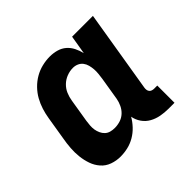

<svg xmlns="http://www.w3.org/2000/svg" viewBox="-133 -698 867 867"><g transform="rotate(-45 300.0 -265.0)"><path d="M185 8Q158 8 133 -1Q108 -10 91 -29.5Q74 -49 65.5 -73.5Q57 -98 54 -124.5Q51 -151 53 -179Q55 -207 60 -234L78 -344Q82 -369 89.5 -393Q97 -417 109.5 -439.5Q122 -462 140.5 -481Q159 -500 181.5 -513Q204 -526 229 -532Q254 -538 278 -538Q301 -538 322 -532Q343 -526 358.5 -512.5Q374 -499 383.5 -480Q393 -461 398 -440Q398 -440 398 -440Q398 -440 398 -440L413 -530H546L481 -136Q480 -129 481 -122.5Q482 -116 486 -111Q490 -106 496.5 -104Q503 -102 509 -102H529V8H491Q466 8 442 3.5Q418 -1 397.5 -12.5Q377 -24 363.5 -43.5Q350 -63 346 -86Q334 -65 316.5 -46.5Q299 -28 277.5 -15.5Q256 -3 232.5 2.5Q209 8 185 8ZM258 -102Q276 -102 293.5 -107.5Q311 -113 324.5 -125.5Q338 -138 346 -155Q354 -172 357 -189L375 -299Q377 -313 378.5 -327.5Q380 -342 379 -355.5Q378 -369 374.5 -382.5Q371 -396 363 -406.5Q355 -417 342.5 -422.5Q330 -428 316 -428Q296 -428 276.5 -420.5Q257 -413 242 -398.5Q227 -384 219 -365Q211 -346 208 -326L190 -216Q188 -203 187 -189Q186 -175 188 -162.5Q190 -150 195.5 -138Q201 -126 210 -117.5Q219 -109 231.5 -105.5Q244 -102 258 -102Z"/></g></svg>

Font: Iosevka Slab XBdEx
Style: Italic
Weight: 800
Width: 7
Italic angle: -9°
Monospace: yes
Designer: Belleve Invis
Foundry: Belleve Invis
Version: Version 11.1.1; ttfautohint (v1.8.3)